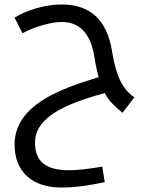

<svg xmlns="http://www.w3.org/2000/svg" viewBox="-20 -515 684 856"><path d="M253 321Q156 321 100.5 270.5Q45 220 45 128Q45 66 82 12Q119 -41 197 -84.5Q275 -128 420 -171Q416 -184 411 -206.5Q406 -229 401 -261Q376 -417 255 -417Q219 -417 169 -402.5Q119 -388 80 -367L45 -436Q83 -461 141.5 -478Q200 -495 256 -495Q447 -495 480 -284Q492 -206 515.5 -157Q539 -108 579 -81L526 -12Q499 -34 480 -54Q461 -74 447 -100Q279 -55 208 -2Q136 50 136 120Q136 184 173 214Q210 244 289 244Q314 244 350.5 240Q387 236 436 228L447 297Q400 307 366.5 312Q333 317 306.5 319Q280 321 253 321Z"/></svg>

Font: Noto Kufi Arabic
Style: Regular
Weight: 400
Designer: Monotype Design Team, David Williams, Khaled Hosny
Foundry: Google LLC
Version: Version 2.109; ttfautohint (v1.8.4.7-5d5b)